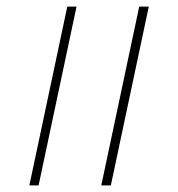

<svg xmlns="http://www.w3.org/2000/svg" viewBox="-20 -562 540 582"><path d="M287 0 402 -542H431L316 0ZM69 0 184 -542H212L97 0Z"/></svg>

Font: Noto Serif Tamil Thin
Style: Italic
Weight: 100
Italic angle: -12°
Designer: Indian Type Foundry, Tom Grace, and the Monotype Design Team
Foundry: Monotype Imaging Inc.
Version: Version 2.003; ttfautohint (v1.8.4.7-5d5b)